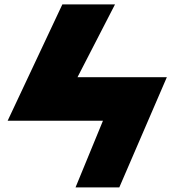

<svg xmlns="http://www.w3.org/2000/svg" viewBox="-20 -838 877 858"><path d="M14.2 -298.5H440.1L317.6 -0.7H513.2L725.6 -493H326.3L493.9 -818.3H258.6Z"/></svg>

Font: Hussar
Style: BdOpOblOne
Weight: 700
Foundry: Cannot Into Space Fonts
Version: Version 2.00